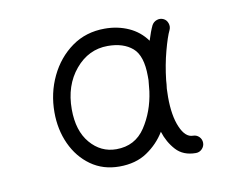

<svg xmlns="http://www.w3.org/2000/svg" viewBox="-47 -793 556 437"><g transform="rotate(-10 231.0 -574.5)"><path d="M197.3 -417.5Q159.7 -417.5 131.6 -437.5Q103.5 -457.5 88.1 -491Q72.8 -524.4 72.8 -564.5Q72.8 -608.9 91.1 -647.2Q109.4 -685.5 142.1 -709Q174.8 -732.4 218.3 -732.4Q248 -732.4 273.2 -721.2Q298.3 -710 314.5 -687.5Q320.8 -708 327.1 -721.2Q331.1 -728.5 338.9 -731.2Q346.7 -733.9 354 -730.5Q361.3 -727.1 364 -719Q366.7 -710.9 363.3 -703.6Q356.4 -689.5 348.1 -658.4Q339.8 -627.4 335.9 -592.8Q335.4 -583 334 -573.2Q333.5 -563 333.5 -553.7Q333.5 -510.7 345 -484.1Q356.4 -457.5 374 -457.5Q382.3 -457.5 388.2 -451.7Q394 -445.8 394 -437.5Q394 -429.7 388.2 -423.6Q382.3 -417.5 374 -417.5Q344.7 -417.5 328.1 -435.8Q311.5 -454.1 303.7 -479Q287.6 -452.6 261.5 -435.1Q235.4 -417.5 197.3 -417.5ZM197.3 -457.5Q240.7 -457.5 264.2 -492.9Q287.6 -528.3 293.9 -574.2Q294.9 -586.4 296.4 -599.6Q296.4 -604 296.4 -608.9Q296.4 -656.2 275.4 -674.3Q254.4 -692.4 218.3 -692.4Q173.8 -692.4 143.3 -656Q112.8 -619.6 112.8 -564.5Q112.8 -514.6 137.2 -486.1Q161.6 -457.5 197.3 -457.5Z"/></g></svg>

Font: Mikhak Regular
Style: Regular
Weight: 400
Designer: Amin Abedi
Version: Version 3.3